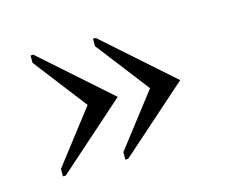

<svg xmlns="http://www.w3.org/2000/svg" viewBox="-55 -461 571 454"><g transform="rotate(-15 230.5 -234.0)"><path d="M56.2 -85.9H49.3V-104L149.4 -233.9L49.3 -363.8V-381.8H56.2L223.1 -233.9ZM209 -85.9H202.1V-104L302.2 -233.9L202.1 -363.8V-381.8H209L376 -233.9Z"/></g></svg>

Font: Otrack
Style: Regular
Weight: 400
Designer: Sodina
Foundry: Sodina
Version: Version 2.10 June 16, 2016